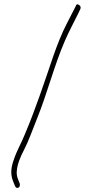

<svg xmlns="http://www.w3.org/2000/svg" viewBox="-20 -770 434 905"><path d="M42 85 50 105C56 125 79 115 73 95L65 75C60 63 58 50 59 37C62 1 77 -32 92 -61C116 -107 132 -156 155 -212C203 -331 236 -463 286 -578C305 -622 328 -664 347 -703L359 -728C362 -736 359 -743 352 -747C345 -752 339 -750 336 -739C323 -712 308 -686 295 -659C271 -613 250 -559 231 -505C190 -384 146 -252 98 -139C80 -94 59 -60 45 -17C32 18 28 52 42 85ZM65 75Z"/></svg>

Font: Stray Cat
Style: Lt
Weight: 300
Version: Version 1.0